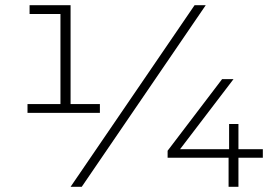

<svg xmlns="http://www.w3.org/2000/svg" viewBox="-20 -720 1065 740"><path d="M365 -319V-285H86V-319H213V-666H94V-700H252V-319ZM730 -700H773L295 0H252ZM993 -112H899V0H861V-112H626V-139L836 -415H880L674 -145H863V-242H899V-145H993Z"/></svg>

Font: Montserrat Alternates Light
Style: Regular
Weight: 300
Designer: Julieta Ulanovsky
Foundry: Julieta Ulanovsky
Version: Version 7.200